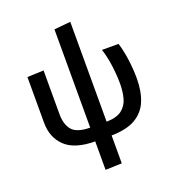

<svg xmlns="http://www.w3.org/2000/svg" viewBox="-161 -848 1059 1167"><g transform="rotate(-20 369.0 -264.5)"><path d="M320.5 195.5V11.5Q189.5 11 128.2 -47.2Q67 -105.5 67 -202V-497L173 -501V-217.5Q173 -152.5 203.5 -115.5Q234 -78.5 320.5 -77.5V-713L426.5 -723.5V-77.5Q492 -78.5 525.5 -104.2Q559 -130 570.8 -172.8Q582.5 -215.5 582.5 -268Q582.5 -322 574.2 -384Q566 -446 549 -497H656.5Q672.5 -444.5 680.8 -382.5Q689 -320.5 689 -262Q689 -178.5 664 -117.5Q639 -56.5 581.5 -23Q524 10.5 426.5 11.5V192Z"/></g></svg>

Font: Heraclito Medium
Style: Regular
Weight: 500
Designer: Kostas Bartsokas (font) & Cristiano Sobral (main changes)
Foundry: Kostas Bartsokas (font) & Cristiano Sobral (main changes)
Version: Version 1.00;July 8, 2020;FontCreator 13.0.0.2655 64-bit